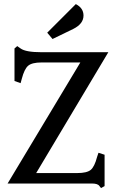

<svg xmlns="http://www.w3.org/2000/svg" viewBox="-20 -909 573 951"><path d="M342.8 -765.6Q393.6 -791 393.6 -832Q393.6 -869.1 355.5 -888.7L213.9 -747.1L240.2 -715.8ZM498 12.7V-142.6L467.8 -152.3L460.9 -131.8Q448.2 -83 429.2 -67.4Q410.2 -51.8 362.3 -51.8H159.2L516.6 -650.4H185.5Q107.4 -650.4 82 -668.9L65.4 -680.7L51.8 -668.9V-507.8L82 -497.1L87.9 -518.6Q100.6 -567.4 119.6 -583.5Q138.7 -599.6 185.5 -599.6H377.9L17.6 0H435.5Q464.8 0 472.7 12.7L480.5 22.5Z"/></svg>

Font: Kurale
Style: Regular
Weight: 400
Version: 1.0; ttfautohint (v1.3)